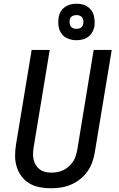

<svg xmlns="http://www.w3.org/2000/svg" viewBox="-20 -1003 640 1031"><path d="M255 8Q224 8 194 2.5Q164 -3 139 -17.5Q114 -32 96.5 -55Q79 -78 70 -106.5Q61 -135 61 -165.5Q61 -196 66 -227L150 -735H247L161 -214Q158 -196 157.5 -179Q157 -162 160.5 -146Q164 -130 172.5 -116.5Q181 -103 193.5 -93.5Q206 -84 222 -80Q238 -76 255 -76Q271 -76 288 -79Q305 -82 320.5 -89.5Q336 -97 349.5 -109Q363 -121 372.5 -135.5Q382 -150 387 -166.5Q392 -183 395 -199L483 -735H580L489 -185Q485 -159 475.5 -132.5Q466 -106 450 -83Q434 -60 411 -41.5Q388 -23 362 -12Q336 -1 309 3.5Q282 8 255 8ZM390 -787Q367 -787 345.5 -795.5Q324 -804 311 -821.5Q298 -839 294.5 -862Q291 -885 295 -909Q297 -925 305.5 -940Q314 -955 328 -965Q342 -975 358.5 -979Q375 -983 391 -983Q406 -983 421.5 -979.5Q437 -976 449 -968Q461 -960 470 -948.5Q479 -937 483 -922.5Q487 -908 488 -892.5Q489 -877 487 -861Q484 -845 475.5 -830Q467 -815 453.5 -805Q440 -795 423 -791Q406 -787 390 -787ZM391 -848Q397 -848 403 -849.5Q409 -851 414.5 -854.5Q420 -858 423 -864Q426 -870 427 -876Q429 -885 427.5 -894Q426 -903 421 -909.5Q416 -916 408 -919Q400 -922 391 -922Q385 -922 378.5 -920.5Q372 -919 366.5 -915.5Q361 -912 358 -906Q355 -900 354 -894Q353 -885 354.5 -876Q356 -867 360.5 -860.5Q365 -854 373.5 -851Q382 -848 391 -848Z"/></svg>

Font: Iosevka Md Ex Obl
Style: Regular
Weight: 500
Width: 7
Italic angle: -9°
Monospace: yes
Designer: Belleve Invis
Foundry: Belleve Invis
Version: Version 32.5.0; ttfautohint (v1.8.4)